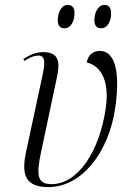

<svg xmlns="http://www.w3.org/2000/svg" viewBox="-20 -751 532 781"><path d="M392 -636C416 -636 432 -663 432 -697C432 -722 421 -731 404 -731C378 -731 364 -697 364 -670C364 -644 375 -636 392 -636ZM243 -636C267 -636 283 -663 283 -698C283 -722 272 -731 255 -731C228 -731 215 -697 215 -670C215 -644 226 -636 243 -636ZM177 10C312 10 423 -130 449 -314C468 -447 453 -544 385 -544C361 -544 338 -529 333 -497C383 -485 428 -433 410 -310C385 -137 298 -2 190 -2C132 -2 126 -35 148 -137L211 -434C225 -498 221 -539 155 -539C127 -539 101 -528 75 -511L79 -503C103 -519 121 -525 135 -525C163 -525 165 -501 153 -445L85 -128C66 -35 87 10 177 10Z"/></svg>

Font: Noto Serif Display Condensed Light
Style: Italic
Weight: 300
Width: 3
Italic angle: -12°
Designer: Monotype Design Team
Foundry: Monotype Imaging Inc.
Version: Version 2.009